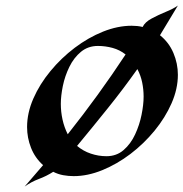

<svg xmlns="http://www.w3.org/2000/svg" viewBox="-20 -626 661 692"><path d="M556.6 -499Q588.9 -473.1 605 -435.1Q621.1 -397 621.1 -356.4Q621.1 -305.7 598.4 -253.9Q575.7 -202.1 537.1 -155Q498.5 -107.9 450 -71Q401.4 -34.2 348.6 -12.7Q295.9 8.8 245.6 8.8Q226.6 8.8 207.8 5.4Q189 2 171.9 -6.8Q147.5 8.8 120.1 19Q92.8 29.3 68.8 46.4L135.3 -30.8Q106 -57.1 91.8 -93.3Q77.6 -129.4 77.6 -168Q77.6 -219.2 100.3 -271Q123 -322.8 161.9 -369.9Q200.7 -417 249.5 -453.9Q298.3 -490.7 351.3 -512Q404.3 -533.2 454.6 -533.2Q464.8 -533.2 474.6 -532.2Q484.4 -531.2 494.1 -528.8Q502.4 -546.4 526.6 -559.3Q550.8 -572.3 577.6 -583.3Q604.5 -594.2 621.1 -606ZM432.6 -429.7Q411.6 -446.3 385.5 -453.4Q359.4 -460.4 333 -460.4Q297.4 -460.4 271.7 -439.2Q246.1 -418 230 -385Q213.9 -352.1 206.5 -316.2Q199.2 -280.3 199.2 -251.5Q199.2 -223.1 205.3 -195.3Q211.4 -167.5 224.1 -142.1Q335.9 -282.7 432.6 -429.7ZM475.1 -377Q424.3 -305.2 369.1 -236.6Q314 -168 257.8 -100.1Q279.8 -81.5 307.4 -72.3Q335 -63 363.8 -63Q399.9 -63 425.5 -85.2Q451.2 -107.4 467 -141.6Q482.9 -175.8 490.2 -212.4Q497.6 -249 497.6 -277.8Q497.6 -303.7 492.4 -328.9Q487.3 -354 475.1 -377Z"/></svg>

Font: Lugrasimo
Style: Regular
Weight: 400
Designer: The DocRepair Project, Astigmatic (AOETI)
Foundry: Google
Version: Version 1.001